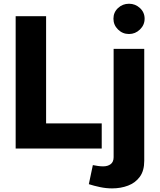

<svg xmlns="http://www.w3.org/2000/svg" viewBox="-20 -810 873 1047"><path d="M598.6 -708Q598.6 -742.7 623.5 -766.1Q648.4 -789.6 683.6 -789.6Q717.8 -789.6 743.2 -766.1Q768.6 -742.7 768.6 -708Q768.6 -673.8 743.2 -649.2Q717.8 -624.5 683.6 -624.5Q648.4 -624.5 623.5 -649.2Q598.6 -673.8 598.6 -708ZM464.4 194.3 486.3 90.3Q498.5 92.8 513.9 95Q529.3 97.2 542 97.2Q567.9 97.2 583.7 85Q599.6 72.8 599.6 47.4V-543.5H766.6V66.9Q766.6 121.1 742.4 154.1Q718.3 187 678.5 202.1Q638.7 217.3 591.3 217.3Q558.6 217.3 525.9 210.4Q493.2 203.6 464.4 194.3ZM534.7 -137.2V0H65.4V-721.7H231.4V-137.2Z"/></svg>

Font: Estedad-FD ExtraBold
Style: Regular
Weight: 800
Designer: Amin Abedi
Version: Version 7.3